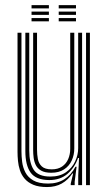

<svg xmlns="http://www.w3.org/2000/svg" viewBox="-20 -729 427 756"><path d="M165 7.5Q132.5 7.5 111.1 -1.5Q89.8 -10.5 77.1 -25.4Q64.5 -40.2 58.5 -58.5Q52.5 -76.8 50.8 -95.5Q49 -114.2 49 -130.8V-600H64.5V-133.2Q64.5 -114 67.2 -91.8Q70 -69.5 80 -50.1Q90 -30.8 111.2 -18.5Q132.5 -6.2 169.5 -6.2Q206.8 -6.2 233.5 -23.4Q260.2 -40.5 277.2 -72.5H281.5L274 -13.2V0H258.5V-5.8L268 -46H265Q247.8 -20.2 223.2 -6.4Q198.8 7.5 165 7.5ZM318.8 0V-600H334V0ZM181.8 -48.8Q156.8 -48.8 142.4 -57Q128 -65.2 121.2 -78.5Q114.5 -91.8 112.5 -107.6Q110.5 -123.5 110.5 -138.5V-600H125.8V-139.5Q125.8 -120.5 129.1 -102.8Q132.5 -85 144.8 -73.6Q157 -62.2 183.8 -62.2Q208.2 -62.2 224.4 -73.2Q240.5 -84.2 248.5 -102.6Q256.5 -121 256.5 -142.8V-600H272.5V-144Q272.5 -119 262.5 -97.1Q252.5 -75.2 232.2 -62Q212 -48.8 181.8 -48.8ZM173.2 -20Q121.5 -20.5 100.6 -49.4Q79.8 -78.2 79.8 -134.2V-600H95.2V-136Q95.2 -87.8 112.6 -60.8Q130 -33.8 178.5 -33.8Q215.2 -33.8 239.5 -50.6Q263.8 -67.5 275.8 -93.2Q287.8 -119 287.8 -145.2V-600H303.2V0H288V-37.2L291.2 -107H287.2Q274.2 -69.2 245.8 -44.5Q217.2 -19.8 173.2 -20ZM211.2 -696V-708.8H279.2V-696ZM104.2 -645V-657.8H172.5V-645ZM104.2 -670.5V-683.2H172.5V-670.5ZM104.2 -696V-708.8H172.5V-696ZM211.2 -645V-657.8H279.2V-645ZM211.2 -670.5V-683.2H279.2V-670.5Z"/></svg>

Font: Big Shoulders Inline Display Thin Medium
Style: Regular
Weight: 500
Version: Version 2.002